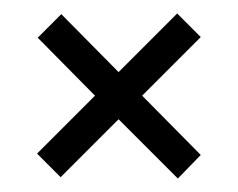

<svg xmlns="http://www.w3.org/2000/svg" viewBox="-20 -361 353 285"><path d="M243 -341 156 -254 71 -340 36 -305 121 -219 35 -133 70 -98 156 -184 244 -96 278 -131 191 -219 278 -306Z"/></svg>

Font: OSH Darker Grotesque Medium
Style: Regular
Weight: 500
Designer: Gabriel Lam
Foundry: TypeRant
Version: Version 1.000;Glyphs 3.1.1 (3148)